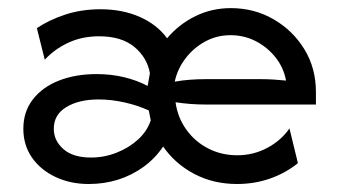

<svg xmlns="http://www.w3.org/2000/svg" viewBox="-20 -445 832 473"><path d="M198.6 8.3Q153.5 8.3 116.7 -9Q79.9 -26.4 58.7 -56.9Q37.5 -87.5 37.5 -127.8Q37.5 -170.1 61.1 -200.3Q84.7 -230.6 125.3 -246.5Q166 -262.5 218.1 -262.5Q253.5 -262.5 285.4 -254.9Q317.4 -247.2 343.8 -233.3Q345.1 -241 346.5 -249Q347.9 -256.9 349.3 -264.6Q342.4 -303.5 310.8 -329.5Q279.2 -355.6 224.3 -355.6Q181.9 -355.6 147.9 -339.6Q113.9 -323.6 90.3 -297.9L70.8 -375.7Q100.7 -395.8 140.6 -409Q180.6 -422.2 227.8 -422.2Q281.2 -422.2 324 -403.5Q366.7 -384.7 391.7 -350.7Q420.1 -384.7 460.8 -404.9Q501.4 -425 548.6 -425Q606.2 -425 653.8 -397.6Q701.4 -370.1 729.9 -323.6Q758.3 -277.1 758.3 -218.1V-187.5H486.1Q468.1 -187.5 449.3 -188.9Q430.6 -190.3 412.5 -193.1Q417.4 -156.2 438.5 -126.4Q459.7 -96.5 492.4 -79.5Q525 -62.5 564.6 -62.5Q604.2 -62.5 638.2 -80.6Q672.2 -98.6 693.1 -128.5L713.9 -43.1Q684 -18.8 645.5 -5.2Q606.9 8.3 563.9 8.3Q505.6 8.3 458.3 -16.7Q411.1 -41.7 381.9 -84Q361.8 -54.2 333.3 -33.7Q304.9 -13.2 270.8 -2.4Q236.8 8.3 198.6 8.3ZM204.2 -56.9Q236.8 -56.9 267 -68.8Q297.2 -80.6 319.8 -101Q342.4 -121.5 351.4 -148.6L346.5 -172.9Q319.4 -185.4 286.8 -192.7Q254.2 -200 222.9 -200Q174.3 -200 143.4 -181.2Q112.5 -162.5 112.5 -127.8Q112.5 -98.6 136.1 -77.8Q159.7 -56.9 204.2 -56.9ZM410.4 -243.8Q429.2 -247.2 448.3 -248.6Q467.4 -250 486.1 -250H624.3Q639.6 -250 654.5 -249Q669.4 -247.9 684.7 -246.5Q678.5 -279.2 658.3 -304.2Q638.2 -329.2 609.7 -343.8Q581.2 -358.3 547.9 -358.3Q513.9 -358.3 485.4 -342.7Q456.9 -327.1 437.2 -301.4Q417.4 -275.7 410.4 -243.8Z"/></svg>

Font: Afacad Flux
Style: Regular
Weight: 400
Designer: Kristian Moeller
Foundry: Dicotype
Version: Version 1.100